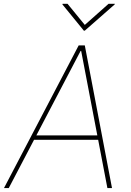

<svg xmlns="http://www.w3.org/2000/svg" viewBox="-33 -959 669 979"><path d="M11.7 0H-12.7L368.2 -727.5H399.4L538.1 0H514.6L380.9 -699.2H377.9ZM139.6 -268.6H477.5L472.7 -246.1H134.8ZM311.5 -939.5 399.4 -832 520.5 -939.5H552.7L551.8 -936.5L399.4 -802.7H394.5L285.2 -936.5L286.1 -939.5Z"/></svg>

Font: Inter Tight Thin
Style: Italic
Weight: 250
Italic angle: -9.39999°
Designer: Rasmus Andersson
Foundry: rsms
Version: Version 3.004